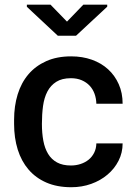

<svg xmlns="http://www.w3.org/2000/svg" viewBox="-20 -774 563 804"><path d="M298.5 -624.5H222L92.5 -745.5V-754.5H191.5L260.5 -683.5L329 -754.5H429V-746ZM278.5 10Q219 10 174.2 -9.5Q129.5 -29 99.5 -64Q69.5 -99 54.2 -147.8Q39 -196.5 39 -255V-272.5Q39 -330 54 -378.8Q69 -427.5 99 -462.8Q129 -498 173.8 -518Q218.5 -538 278 -538Q325 -538 364.5 -524Q404 -510 432.5 -484Q461 -458 477.2 -421.5Q493.5 -385 493.5 -339.5H383.5Q383 -361.5 376 -381Q369 -400.5 355.5 -415Q342 -429.5 322.2 -438Q302.5 -446.5 277 -446.5Q239.5 -446.5 215.8 -431.5Q192 -416.5 178.5 -390.8Q165 -365 160.2 -330Q155.5 -295 155.5 -255Q155.5 -216.5 161.5 -184.5Q167.5 -152.5 181.5 -129.5Q195.5 -106.5 218.8 -93.8Q242 -81 277 -81Q298 -81 317.2 -87.2Q336.5 -93.5 351 -105.2Q365.5 -117 374.2 -134.2Q383 -151.5 383.5 -173.5H493.5Q493.5 -134.5 476.5 -101Q459.5 -67.5 430.2 -42.8Q401 -18 362 -4Q323 10 278.5 10Z"/></svg>

Font: Roberto Sans Medium
Style: Regular
Weight: 500
Designer: Google (font) & Cristiano Sobral (main changes)
Version: Version 1.000;October 12, 2021;FontCreator 14.0.0.2814 64-bi